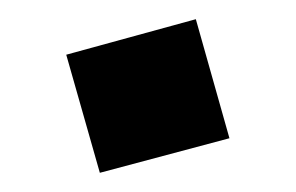

<svg xmlns="http://www.w3.org/2000/svg" viewBox="-20 -428 308 200"><path d="M49 -371 184 -408 219 -284 84 -248Z"/></svg>

Font: Suez One
Style: Regular
Weight: 400
Version: Version 1.000